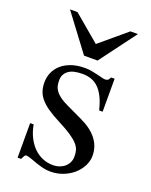

<svg xmlns="http://www.w3.org/2000/svg" viewBox="-132 -748 654 834"><g transform="rotate(20 195.0 -331.5)"><path d="M354.5 -112.8Q354.5 -87.4 342.3 -64.2Q330.1 -41 309.6 -23.4Q289.1 -5.9 262 4.4Q234.9 14.6 205.1 14.6Q187 14.6 170.2 10.5Q153.3 6.3 137.9 1Q122.6 -4.4 109.1 -9.3Q95.7 -14.2 84.5 -15.6Q79.1 -15.6 74.7 -7.8Q70.3 0 67.4 6.3H51.3V-153.3H67.4Q73.7 -119.1 87.2 -93.5Q100.6 -67.9 118.9 -50.5Q137.2 -33.2 159.2 -24.4Q181.2 -15.6 205.1 -15.6Q223.1 -15.6 237.3 -21Q251.5 -26.4 261.2 -35.4Q271 -44.4 276.4 -56.4Q281.7 -68.4 281.7 -81.5Q282.2 -98.1 278.1 -112.1Q273.9 -126 261.7 -139.4Q249.5 -152.8 227.3 -167.7Q205.1 -182.6 168.5 -201.2Q132.8 -219.7 109.6 -235.8Q86.4 -252 73 -268.6Q59.6 -285.2 54.2 -302.7Q48.8 -320.3 48.8 -340.8Q48.8 -365.7 58.3 -387.5Q67.9 -409.2 86.4 -425.3Q105 -441.4 132.1 -450.7Q159.2 -460 194.3 -460Q209.5 -460 224.4 -457.3Q239.3 -454.6 252.4 -451.4Q265.6 -448.2 275.9 -445.6Q286.1 -442.9 292 -442.9Q298.8 -442.9 303.5 -445.6Q308.1 -448.2 314 -460H330.1V-307.6H314Q305.2 -343.8 293 -367.7Q280.8 -391.6 265.6 -405.8Q250.5 -419.9 232.2 -426Q213.9 -432.1 192.9 -432.1Q147.9 -432.1 127.2 -415.8Q106.4 -399.4 106 -373.5Q105.5 -360.4 108.2 -347.9Q110.8 -335.4 118.9 -324Q127 -312.5 141.4 -301.8Q155.8 -291 179.2 -280.3L251.5 -246.1Q302.2 -222.7 328.4 -189Q354.5 -155.3 354.5 -112.8ZM233.4 -508.8H170.9L44.9 -676.8H79.6L201.7 -573.7L324.2 -676.8H358.9Z"/></g></svg>

Font: Doulos SIL Eur
Style: Regular
Weight: 400
Designer: Walt Agee, Victor Gaultney, Peter Martin, Debbi Hosken, Becca Hirsbrunner
Foundry: SIL International
Version: Version 5.000